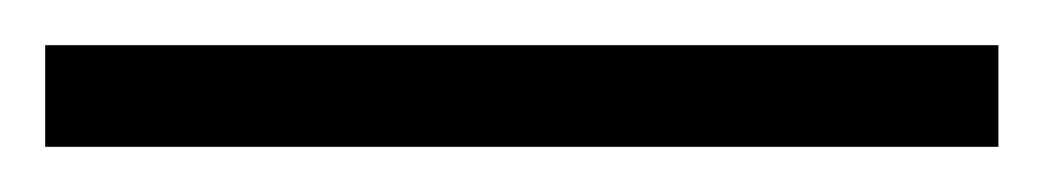

<svg xmlns="http://www.w3.org/2000/svg" viewBox="-22 70 462 85"><path d="M420 135H-2V90H420Z"/></svg>

Font: Noto Sans Light
Style: Regular
Weight: 300
Designer: Monotype Design Team
Foundry: Monotype Imaging Inc.
Version: Version 2.007